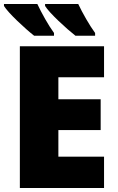

<svg xmlns="http://www.w3.org/2000/svg" viewBox="-23 -947 592 967"><path d="M371 -927H204V-917C225 -882 312 -802 357 -767H456V-781C428 -819 392 -882 371 -927ZM165 -927H-3V-917C18 -882 104 -802 149 -767H249V-781C221 -819 186 -882 165 -927ZM501 0V-158H271V-292H484V-447H271V-558H501V-714H77V0Z"/></svg>

Font: Noto Sans UI Black
Style: Regular
Weight: 900
Designer: Monotype Design Team
Foundry: Monotype Imaging Inc.
Version: Version 1.901